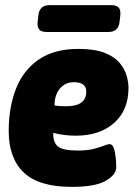

<svg xmlns="http://www.w3.org/2000/svg" viewBox="-20 -722 537 750"><path d="M260 8Q132 8 73 -48Q14 -104 14 -210Q14 -303 42.5 -375.5Q71 -448 131.5 -489.5Q192 -531 286 -531Q350 -531 389 -515.5Q428 -500 448 -475.5Q468 -451 475 -425Q482 -399 482 -379Q482 -292 426 -242Q370 -192 276 -192Q231 -192 188 -203V-199Q188 -163 208 -148.5Q228 -134 283 -134Q322 -134 346.5 -140.5Q371 -147 386 -153Q401 -159 408 -159Q419 -159 424.5 -143.5Q430 -128 432 -106.5Q434 -85 434 -68Q434 -40 393.5 -16Q353 8 260 8ZM239 -307Q317 -307 317 -364Q317 -401 268 -401Q235 -401 214 -376Q193 -351 193 -310Q204 -308 216 -307.5Q228 -307 239 -307ZM163 -597Q140 -597 132.5 -607.5Q125 -618 127 -637L130 -662Q134 -702 174 -702H414Q434 -702 443 -693Q452 -684 450 -662L447 -637Q443 -597 403 -597Z"/></svg>

Font: Asap Semi Condensed Semi Condensed Black
Style: Italic
Weight: 900
Width: 4
Italic angle: -6°
Designer: Pablo Cosgaya
Foundry: Omnibus-Type
Version: Version 3.001; ttfautohint (v1.8.4.7-5d5b)